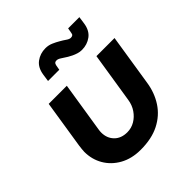

<svg xmlns="http://www.w3.org/2000/svg" viewBox="-200 -874 1027 1027"><g transform="rotate(-45 314.0 -360.5)"><path d="M603 -510 557 -217Q547 -151 513 -99Q479 -47 421 -17.5Q363 12 280 12Q212 12 162 -16Q112 -44 85 -90.5Q58 -137 58 -194Q58 -203 59.5 -214.5Q61 -226 62 -236L105 -510H242L197 -225Q196 -219 195.5 -213.5Q195 -208 195 -203Q195 -160 222 -132.5Q249 -105 295 -105Q326 -105 352.5 -120.5Q379 -136 397.5 -163Q416 -190 421 -225L466 -510ZM435 -588Q420 -588 405.5 -592.5Q391 -597 378.5 -603Q366 -609 356 -615Q338 -626 324 -635.5Q310 -645 299 -645Q290 -645 285.5 -641Q281 -637 279 -627L274 -599H189L195 -641Q202 -688 232.5 -710.5Q263 -733 303 -733Q326 -733 346.5 -724Q367 -715 382 -706Q400 -696 414 -686Q428 -676 439 -676Q448 -676 453 -680Q458 -684 459 -694L464 -722H549L543 -680Q536 -633 505.5 -610.5Q475 -588 435 -588Z"/></g></svg>

Font: MuseoModerno Thin SemiBold
Style: Italic
Weight: 600
Italic angle: -9°
Version: Version 1.003